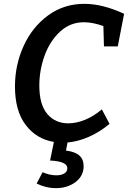

<svg xmlns="http://www.w3.org/2000/svg" viewBox="-20 -733 667 1001"><path d="M185 -287Q185 -188 226.5 -139Q268 -90 336 -90Q378 -90 423.5 -108.5Q469 -127 511 -163L551 -87Q499 -44 443 -19.5Q387 5 332 10L324 52Q372 58 394 78Q416 98 416 133Q416 184 374 216Q332 248 270 248Q221 248 171 224L202 165Q239 181 274 181Q299 181 315 171.5Q331 162 331 144Q331 108 241 104L261 7Q170 -8 114 -81.5Q58 -155 58 -282Q58 -394 103 -493Q148 -592 230.5 -652.5Q313 -713 420 -713Q515 -713 627 -661L594 -491H522L519 -597Q464 -617 417 -617Q346 -617 293 -568Q240 -519 212.5 -443Q185 -367 185 -287Z"/></svg>

Font: Bitter Pro SemiBold
Style: Italic
Weight: 600
Italic angle: -9°
Designer: Sol Matas, and Bitter project Authors
Foundry: Sol Matas
Version: Version 1.010